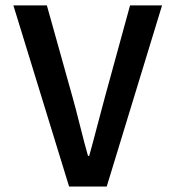

<svg xmlns="http://www.w3.org/2000/svg" viewBox="-20 -680 640 700"><path d="M231.9 0 28.8 -660.2H150.9L244.1 -327.1Q253.9 -293 271.5 -222.7Q289.1 -152.3 300.8 -111.8H305.2Q316.9 -152.8 335.2 -223.4Q353.5 -293.9 362.8 -327.1L454.1 -660.2H570.8L369.1 0Z"/></svg>

Font: Office Code Pro Medium
Style: Regular
Weight: 500
Designer: Nathan Rutzky & Paul D. Hunt
Foundry: Adobe Systems Incorporated
Version: Version 1.004;PS 001.004;hotconv 1.0.70;makeotf.lib2.5.58329